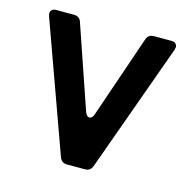

<svg xmlns="http://www.w3.org/2000/svg" viewBox="-84 -606 678 687"><g transform="rotate(15 255.5 -262.0)"><path d="M256 -183Q261 -183 265.5 -187.5Q270 -192 272 -199L377 -505Q383 -524 405 -524H469Q479 -524 484.5 -519Q490 -514 490 -506Q490 -504 488 -496L316 -19Q309 0 289 0H222Q202 0 195 -19L23 -496Q21 -504 21 -506Q21 -514 26.5 -519Q32 -524 42 -524H107Q129 -524 135 -505L240 -199Q246 -183 256 -183Z"/></g></svg>

Font: Shippori Gochic B2 Bold
Style: Regular
Weight: 700
Designer: FONTDASU
Foundry: FONTDASU / Google Inc. / but / Adobe
Version: Version 1.130